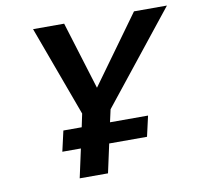

<svg xmlns="http://www.w3.org/2000/svg" viewBox="-75 -737 846 815"><g transform="rotate(-10 348.0 -329.0)"><path d="M384 -266 372 -212H536L516 -124H353L326 0H204L231 -124H151L171 -212H250L262 -269L119 -658H253L343 -366L554 -658H696Z"/></g></svg>

Font: EauTest
Style: Bold Italic
Weight: 700
Italic angle: -12°
Designer: Christian Thalmann (Catharsis Fonts)
Version: Version 0.001;PS 000.001;hotconv 1.0.88;makeotf.lib2.5.64775